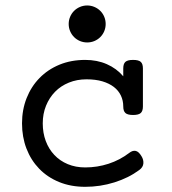

<svg xmlns="http://www.w3.org/2000/svg" viewBox="-20 -685 640 715"><path d="M439 -288.6Q439 -310.5 430.2 -329.1Q421.4 -347.7 404.1 -361.1Q386.7 -374.5 361.3 -382.1Q335.9 -389.6 302.2 -389.6Q266.6 -389.6 236.6 -377.4Q206.5 -365.2 185.1 -343.3Q163.6 -321.3 151.4 -291.3Q139.2 -261.2 139.2 -225.6Q139.2 -189.9 150.4 -159.9Q161.6 -129.9 182.4 -107.9Q203.1 -85.9 232.4 -73.7Q261.7 -61.5 297.4 -61.5Q342.3 -61.5 384.3 -75.2Q426.3 -88.9 461.4 -115.7Q474.1 -125.5 485.4 -123Q496.6 -120.6 506.8 -103.5Q515.1 -90.3 513.9 -76.2Q512.7 -62 498.5 -51.8Q459 -22.5 406.2 -5.9Q353.5 10.7 297.4 10.7Q243.7 10.7 200.2 -7.1Q156.7 -24.9 126 -56.6Q95.2 -88.4 78.6 -131.6Q62 -174.8 62 -225.6Q62 -276.4 79.1 -319.6Q96.2 -362.8 127.2 -394.5Q158.2 -426.3 201.4 -444.1Q244.6 -461.9 297.4 -461.9Q341.8 -461.9 377.9 -446Q414.1 -430.2 439 -400.9V-430.2Q439 -447.3 447 -454.6Q455.1 -461.9 475.6 -461.9Q496.1 -461.9 504.2 -454.6Q512.2 -447.3 512.2 -430.2V-288.6Q512.2 -271.5 504.2 -264.2Q496.1 -256.8 475.6 -256.8Q455.1 -256.8 447 -264.2Q439 -271.5 439 -288.6ZM235.8 -595.7Q235.8 -609.9 241.2 -622.6Q246.6 -635.3 255.9 -644.5Q265.1 -653.8 277.8 -659.2Q290.5 -664.6 304.7 -664.6Q318.8 -664.6 331.5 -659.2Q344.2 -653.8 353.5 -644.5Q362.8 -635.3 368.2 -622.6Q373.5 -609.9 373.5 -595.7Q373.5 -581.5 368.2 -568.8Q362.8 -556.2 353.5 -546.9Q344.2 -537.6 331.5 -532.2Q318.8 -526.9 304.7 -526.9Q290.5 -526.9 277.8 -532.2Q265.1 -537.6 255.9 -546.9Q246.6 -556.2 241.2 -568.8Q235.8 -581.5 235.8 -595.7Z"/></svg>

Font: Courier Prime
Style: Regular
Weight: 400
Designer: Alan Dague-Greene
Foundry: Quote-Unquote Apps
Version: Version 1.203